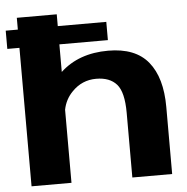

<svg xmlns="http://www.w3.org/2000/svg" viewBox="-58 -838 868 891"><g transform="rotate(-5 375.5 -392.5)"><path d="M-3.5 -645V-730H53V-785H239V-730H465V-645H239V-516.5Q324.5 -596 461.5 -596Q588.5 -596 648.2 -522.5Q708 -449 708 -312.5V0H522.5V-301.5Q522.5 -398 490.2 -434.5Q458 -471 395 -471Q328.5 -471 282 -422.5Q248.5 -388.5 239 -340.5V0H53V-645Z"/></g></svg>

Font: Anybody ExtraExpanded Regular
Style: Bold
Weight: 700
Width: 8
Designer: Tyler Finck
Foundry: Etcetera Type Company
Version: Version 1.010; ttfautohint (v1.8.3) -l 8 -r 50 -G 200 -x 14 